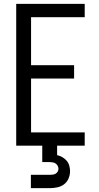

<svg xmlns="http://www.w3.org/2000/svg" viewBox="-20 -755 515 995"><path d="M64 0V-735H419V-666H141V-417H364V-348H141V-69H419V0ZM140 220V151H238Q245 151 253 150Q261 149 267.5 145.5Q274 142 278.5 135Q283 128 283 120Q283 112 279 104.5Q275 97 268.5 92.5Q262 88 254 86.5Q246 85 238 85H199V0H276V49Q290 52 303 59.5Q316 67 325.5 78Q335 89 339 103.5Q343 118 343 132Q343 152 335 170.5Q327 189 311.5 200.5Q296 212 276.5 216Q257 220 238 220Z"/></svg>

Font: Iosevka QP
Style: Regular
Weight: 400
Designer: Belleve Invis
Foundry: Belleve Invis
Version: Version 20.0.0; ttfautohint (v1.8.4)